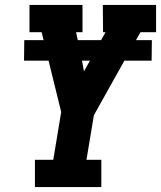

<svg xmlns="http://www.w3.org/2000/svg" viewBox="-20 -755 650 775"><path d="M121 0V-110H195L227 -303L176 -510H77L78 -593H156L148 -625H99V-735H313V-625H287L294 -593H388L406 -625H396L395 -735H610V-625H547L529 -593H593L592 -510H482L359 -290L329 -110H389V0ZM319 -467 343 -510H311Z"/></svg>

Font: Iosevka Etoile Extrabold
Style: Italic
Weight: 800
Italic angle: -9°
Designer: Belleve Invis
Foundry: Belleve Invis
Version: Version 22.1.2; ttfautohint (v1.8.4)